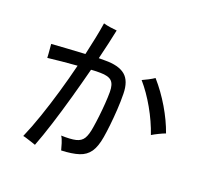

<svg xmlns="http://www.w3.org/2000/svg" viewBox="-144 -982 1287 1207"><g transform="rotate(20 500.0 -378.0)"><path d="M206 55Q199 52 181 46.5Q163 41 145 35Q127 29 118 28Q149 -43 179 -130.5Q209 -218 237 -314Q265 -410 288 -504Q237 -500 184.5 -495Q132 -490 92 -485Q92 -494 90.5 -511.5Q89 -529 87.5 -547.5Q86 -566 85 -576Q129 -579 189.5 -583Q250 -587 309 -590Q323 -652 334.5 -708Q346 -764 353 -811Q373 -805 397.5 -801.5Q422 -798 443 -796Q434 -753 422.5 -701.5Q411 -650 397 -594H438Q530 -595 574 -558.5Q618 -522 619 -436Q620 -386 616.5 -330Q613 -274 607.5 -224Q602 -174 596 -139Q585 -72 560 -36Q535 0 490 14.5Q445 29 373 32Q369 16 360.5 -12Q352 -40 341 -56Q404 -54 438.5 -62Q473 -70 489 -96Q505 -122 513 -175Q519 -212 524 -255.5Q529 -299 532 -341.5Q535 -384 535 -418Q535 -470 513 -490.5Q491 -511 438 -511Q426 -511 410.5 -511Q395 -511 376 -509Q350 -408 321 -304.5Q292 -201 262.5 -108Q233 -15 206 55ZM870 -252Q842 -334 796 -415Q750 -496 697 -557Q713 -564 737 -576.5Q761 -589 775 -599Q834 -532 881.5 -451.5Q929 -371 956 -294Q939 -288 912.5 -275Q886 -262 870 -252Z"/></g></svg>

Font: Zen Kaku Gothic Antique Medium
Style: Regular
Weight: 500
Designer: Yoshimichi Ohira
Foundry: Positype
Version: Version 1.002